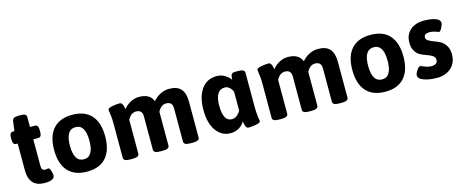

<svg xmlns="http://www.w3.org/2000/svg" viewBox="-39 -1201 4232 1760"><g transform="rotate(-15 2077.0 -321.0)"><path d="M319 -41Q319 8 223 8Q77 8 77 -154V-406H61Q31 -406 31 -456V-473Q31 -523 61 -523H77L90 -618Q95 -650 144 -650H175Q225 -650 225 -618V-523H274Q304 -523 304 -473V-456Q304 -406 274 -406H225V-152Q225 -109 261 -109Q266 -109 275.5 -111Q285 -113 288 -113Q301 -113 310 -83.5Q319 -54 319 -41Z M719 -262Q719 -414 627 -414Q534 -414 534 -262Q534 -109 627 -109Q719 -109 719 -262ZM807.5 -462Q869 -393 869 -262Q869 -131 807.5 -61.5Q746 8 627 8Q508 8 446 -61.5Q384 -131 384 -262Q384 -393 446 -462Q508 -531 627 -531Q746 -531 807.5 -462Z M1693 -369V-30Q1693 2 1633 2H1605Q1545 2 1545 -30V-347Q1545 -409 1486 -409Q1437 -409 1407 -351V-30Q1407 2 1347 2H1319Q1259 2 1259 -30V-347Q1259 -409 1200 -409Q1151 -409 1121 -351V-30Q1121 2 1061 2H1033Q973 2 973 -30V-347Q973 -391 970 -421.5Q967 -452 964 -467Q961 -482 961 -488Q961 -504 1001.5 -512Q1042 -520 1073 -520Q1082 -520 1088.5 -516Q1095 -512 1099 -503.5Q1103 -495 1105 -489.5Q1107 -484 1109.5 -471Q1112 -458 1113 -455Q1137 -487 1176.5 -509Q1216 -531 1261 -531Q1364 -531 1393 -455Q1418 -487 1459 -509Q1500 -531 1547 -531Q1622 -531 1657.5 -491.5Q1693 -452 1693 -369Z M2116 -172V-350Q2107 -376 2086.5 -393.5Q2066 -411 2043 -411Q1951 -411 1951 -262Q1951 -113 2032 -113Q2082 -113 2116 -172ZM2274 -31Q2274 -15 2233.5 -7Q2193 1 2162 1Q2153 1 2146.5 -3Q2140 -7 2136 -16Q2132 -25 2130 -31Q2128 -37 2125.5 -50.5Q2123 -64 2122 -67Q2104 -34 2068.5 -13Q2033 8 1988 8Q1905 8 1853 -63.5Q1801 -135 1801 -262Q1801 -386 1852.5 -458.5Q1904 -531 1999 -531Q2041 -531 2076 -509Q2111 -487 2127 -462L2130 -484Q2130 -485 2130.5 -490Q2131 -495 2131.5 -496.5Q2132 -498 2133 -502Q2134 -506 2135 -507.5Q2136 -509 2137.5 -512Q2139 -515 2141 -516.5Q2143 -518 2146.5 -520Q2150 -522 2153.5 -523Q2157 -524 2162.5 -524.5Q2168 -525 2174 -525H2202Q2262 -525 2262 -493V-176Q2262 -114 2268 -72Z M3106 -369V-30Q3106 2 3046 2H3018Q2958 2 2958 -30V-347Q2958 -409 2899 -409Q2850 -409 2820 -351V-30Q2820 2 2760 2H2732Q2672 2 2672 -30V-347Q2672 -409 2613 -409Q2564 -409 2534 -351V-30Q2534 2 2474 2H2446Q2386 2 2386 -30V-347Q2386 -391 2383 -421.5Q2380 -452 2377 -467Q2374 -482 2374 -488Q2374 -504 2414.5 -512Q2455 -520 2486 -520Q2495 -520 2501.5 -516Q2508 -512 2512 -503.5Q2516 -495 2518 -489.5Q2520 -484 2522.5 -471Q2525 -458 2526 -455Q2550 -487 2589.5 -509Q2629 -531 2674 -531Q2777 -531 2806 -455Q2831 -487 2872 -509Q2913 -531 2960 -531Q3035 -531 3070.5 -491.5Q3106 -452 3106 -369Z M3549 -262Q3549 -414 3457 -414Q3364 -414 3364 -262Q3364 -109 3457 -109Q3549 -109 3549 -262ZM3637.5 -462Q3699 -393 3699 -262Q3699 -131 3637.5 -61.5Q3576 8 3457 8Q3338 8 3276 -61.5Q3214 -131 3214 -262Q3214 -393 3276 -462Q3338 -531 3457 -531Q3576 -531 3637.5 -462Z M4134 -166Q4134 -87 4082.5 -39.5Q4031 8 3947 8Q3876 8 3824 -10.5Q3772 -29 3772 -63Q3772 -79 3791 -108Q3810 -137 3825 -137Q3827 -137 3861 -123Q3895 -109 3923 -109Q3984 -109 3984 -154Q3984 -178 3963.5 -192.5Q3943 -207 3913.5 -217Q3884 -227 3854.5 -241Q3825 -255 3804.5 -287Q3784 -319 3784 -369Q3784 -444 3833.5 -487.5Q3883 -531 3968 -531Q3985 -531 4005.5 -529Q4026 -527 4053.5 -521Q4081 -515 4098.5 -501.5Q4116 -488 4116 -468Q4116 -455 4101 -424.5Q4086 -394 4073 -394Q4072 -394 4043.5 -404.5Q4015 -415 3988 -415Q3934 -415 3934 -379Q3934 -359 3954.5 -346.5Q3975 -334 4004.5 -323.5Q4034 -313 4063.5 -297.5Q4093 -282 4113.5 -248.5Q4134 -215 4134 -166Z"/></g></svg>

Font: mmAsap
Style: Bold
Weight: 700
Designer: Pablo Cosgaya
Foundry: Omnibus-Type
Version: Version 1.001